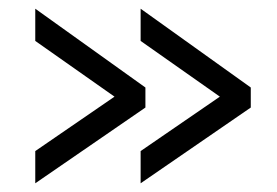

<svg xmlns="http://www.w3.org/2000/svg" viewBox="-20 -481 636 441"><path d="M314 -234 61 -60V-134L243 -259L61 -387V-461L314 -280ZM556 -234 303 -60V-134L485 -259L303 -387V-461L556 -280Z"/></svg>

Font: Raleway-v4020 Medium
Style: Regular
Weight: 500
Designer: Matt McInerney, Pablo Impallari, Rodrigo Fuenzalida
Foundry: Matt McInerney, Pablo Impallari, Rodrigo Fuenzalida
Version: Version 4.020;PS 004.020;hotconv 1.0.88;makeotf.lib2.5.64775